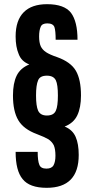

<svg xmlns="http://www.w3.org/2000/svg" viewBox="-20 -730 448 918"><path d="M54.7 -3.9H160.2Q160.2 39.1 168 57.6Q174.8 76.2 202.1 76.2Q227.5 76.2 236.3 59.6Q245.1 43 245.1 14.6Q245.1 -16.6 237.3 -35.2Q228.5 -52.7 210.9 -64.5Q202.1 -69.3 188.5 -75.7Q174.8 -82 156.2 -88.9Q92.8 -112.3 67.4 -155.3Q42 -198.2 42 -273.4Q42 -332 59.6 -368.2Q77.1 -404.3 120.1 -421.9Q82 -436.5 69.3 -471.7Q54.7 -505.9 54.7 -555.7Q54.7 -632.8 93.8 -671.9Q131.8 -710 205.1 -710Q287.1 -710 319.3 -668.9Q350.6 -627 350.6 -540H246.1Q246.1 -583 240.2 -600.6Q233.4 -618.2 206.1 -618.2Q181.6 -618.2 174.8 -602.5Q167 -585 167 -555.7Q167 -526.4 174.8 -508.8Q182.6 -492.2 200.2 -480.5Q217.8 -468.8 252.9 -457Q318.4 -433.6 342.8 -391.6Q367.2 -349.6 367.2 -273.4Q367.2 -215.8 349.6 -178.7Q332 -141.6 289.1 -125Q327.1 -109.4 341.8 -75.2Q356.4 -42 356.4 10.7Q356.4 168 203.1 168Q121.1 168 87.9 126Q54.7 85.9 54.7 -3.9ZM256.8 -273.4Q256.8 -325.2 247.1 -345.7Q236.3 -368.2 204.1 -368.2Q170.9 -368.2 162.1 -345.7Q152.3 -323.2 152.3 -273.4Q152.3 -223.6 162.1 -201.2Q172.9 -177.7 204.1 -177.7Q237.3 -177.7 247.1 -201.2Q256.8 -221.7 256.8 -273.4Z"/></svg>

Font: Dinish Condensed
Style: Bold
Weight: 700
Width: 3
Designer: Bert Driehuis
Foundry: Playbeing
Version: Version 3.006; git-39231f3c-release